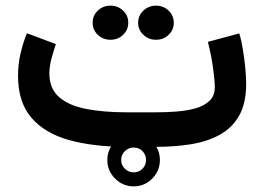

<svg xmlns="http://www.w3.org/2000/svg" viewBox="-20 -517 930 676"><path d="M528.8 0H425.3Q309.1 0 223.1 -23.9Q137.2 -47.9 90.3 -102.8Q43.5 -157.7 43.5 -250Q43.5 -290 52.2 -328.1Q61 -366.2 74.7 -399.9L176.8 -361.8Q168.9 -339.4 161.4 -311.3Q153.8 -283.2 153.8 -257.3Q154.3 -204.1 188.7 -174.6Q223.1 -145 284.2 -133.3Q345.2 -121.6 425.3 -121.6H529.8Q564.9 -121.6 601.3 -124.3Q637.7 -127 668.2 -135.5Q698.7 -144 717.5 -161.9Q736.3 -179.7 736.3 -210Q736.3 -232.4 730.2 -277.3Q724.1 -322.3 711.9 -369.6L822.3 -399.4Q830.1 -375 835.4 -341.6Q840.8 -308.1 843.8 -275.9Q846.7 -243.7 846.7 -222.7Q846.7 -152.3 821.3 -108.6Q795.9 -64.9 751.5 -41.3Q707 -17.6 649.9 -8.8Q592.8 0 528.8 0ZM466.3 -437Q466.3 -462.4 484.9 -479.7Q503.4 -497.1 529.3 -497.1Q555.7 -497.1 573.7 -479.7Q591.8 -462.4 591.8 -437Q591.8 -411.6 573.7 -394.3Q555.7 -377 529.3 -377Q503.4 -377 484.9 -394.3Q466.3 -411.6 466.3 -437ZM306.2 -437Q306.2 -462.4 324.5 -479.7Q342.8 -497.1 369.1 -497.1Q395 -497.1 413.3 -479.7Q431.6 -462.4 431.6 -437Q431.6 -411.6 413.3 -394.3Q395 -377 369.1 -377Q342.8 -377 324.5 -394.3Q306.2 -411.6 306.2 -437ZM357.9 46.4Q357.9 8.3 385.3 -18.8Q412.6 -45.9 450.7 -45.9Q488.8 -45.9 515.9 -18.8Q543 8.3 543 46.4Q543 84.5 515.9 111.8Q488.8 139.2 450.7 139.2Q412.6 139.2 385.3 111.8Q357.9 84.5 357.9 46.4ZM406.7 46.4Q406.7 64.5 419.7 77.1Q432.6 89.8 450.7 89.8Q469.2 89.8 481.7 77.1Q494.1 64.5 494.1 46.4Q494.1 27.8 481.7 15.1Q469.2 2.4 450.7 2.4Q432.6 2.4 419.7 15.1Q406.7 27.8 406.7 46.4Z"/></svg>

Font: Vazirmatn RD SemiBold
Style: Regular
Weight: 600
Designer: Saber Rastikerdar
Foundry: Saber Rastikerdar
Version: Version 32.102